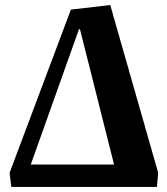

<svg xmlns="http://www.w3.org/2000/svg" viewBox="-20 -741 661 761"><path d="M25 0 18 -56 261 -703 417 -721 607 -56 602 0ZM102 -89H432L297 -625H293Z"/></svg>

Font: Literata 36pt
Style: Bold Italic
Weight: 700
Italic angle: -2°
Designer: Latin by Veronika Burian and Jose Scaglione. Greek by Irene Vlachou. Cyrillic by Vera Evstafieva
Foundry: TypeTogether
Version: Version 3.002